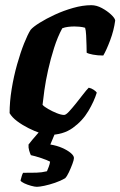

<svg xmlns="http://www.w3.org/2000/svg" viewBox="-20 -520 464 740"><path d="M168 0Q156 0 135 -7Q114 -14 90 -26Q66 -38 46 -53Q26 -68 17 -84Q17 -128 25 -177Q33 -226 46 -272Q59 -318 73 -353Q87 -388 98 -405Q107 -416 132.5 -432Q158 -448 191.5 -463.5Q225 -479 262 -489.5Q299 -500 332 -500Q352 -500 372.5 -489Q393 -478 408 -464Q423 -450 424 -441Q419 -403 404.5 -364.5Q390 -326 378 -306Q356 -306 338 -309.5Q320 -313 314 -317Q314 -325 313.5 -344.5Q313 -364 312 -384Q311 -404 308 -413Q298 -416 286.5 -417Q275 -418 267 -418Q255 -418 242.5 -416.5Q230 -415 220 -411Q202 -378 188.5 -335.5Q175 -293 165.5 -250.5Q156 -208 151 -172Q146 -136 144 -116Q150 -109 165.5 -100Q181 -91 198.5 -84Q216 -77 227 -77Q234 -77 246 -90Q258 -103 272.5 -121Q287 -139 300 -156Q313 -173 322 -182Q332 -180 341 -174Q350 -168 353 -163Q343 -130 320.5 -92Q298 -54 260.5 -27Q223 0 168 0ZM122 200Q114 200 99.5 196Q85 192 73.5 186.5Q62 181 59 176Q62 165 64 158Q66 151 69 146Q100 146 120.5 145.5Q141 145 161 140Q164 133 168 122.5Q172 112 173 103Q162 97 138 89Q114 81 99 78Q96 72 92.5 60.5Q89 49 90 37Q103 20 122.5 -2Q142 -24 153 -37H205L174 37Q199 41 219.5 50Q240 59 252.5 69.5Q265 80 265 89Q265 96 259 112Q253 128 245.5 144Q238 160 231 167Q214 177 192 184.5Q170 192 151 196Q132 200 122 200Z"/></svg>

Font: Texturina 12pt ExtraBold
Style: Italic
Weight: 800
Italic angle: -11°
Designer: Guillermo Torres Carreño
Foundry: Omnibus-Type
Version: Version 1.002